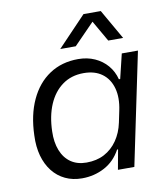

<svg xmlns="http://www.w3.org/2000/svg" viewBox="-83 -804 772 884"><g transform="rotate(-10 303.0 -362.0)"><path d="M230.1 10Q186.4 10 151.6 -6.6Q116.7 -23.1 92.5 -54Q68.3 -84.9 56.4 -127.4Q44.6 -169.9 46.9 -222.4Q49.7 -317.6 82.2 -387.7Q114.7 -457.9 172 -495.9Q229.3 -534 306 -534Q348.9 -534 383.6 -518.4Q418.3 -502.9 442 -475.1Q465.7 -447.4 475.4 -409.9H481.4L509.1 -524.7H584.7L475.3 0H398.6L415.4 -92.4L411 -92.7Q383.4 -41.3 335.1 -15.6Q286.9 10 230.1 10ZM262.6 -58Q310.1 -58 346.2 -77.1Q382.3 -96.3 406.7 -131.6Q431.1 -167 440.7 -213.1L451.9 -267Q464.6 -326.1 452.2 -371.1Q439.9 -416 406.1 -441Q372.3 -466 319.9 -466Q262 -466 220.3 -435.6Q178.6 -405.3 155.7 -351.5Q132.9 -297.7 131.1 -226.7Q129.4 -175.6 144.6 -137.4Q159.7 -99.3 189.7 -78.6Q219.7 -58 262.6 -58ZM233.6 -593.9 366.9 -733.6H447.7L527.6 -593.9H458L401.7 -692L306 -593.9Z"/></g></svg>

Font: Mona Sans ExtraLight
Style: Italic
Weight: 200
Italic angle: -11.6951°
Designer: Deni Anggara
Foundry: GitHub
Version: Version 2.000